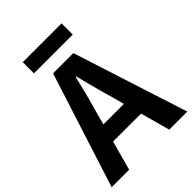

<svg xmlns="http://www.w3.org/2000/svg" viewBox="-262 -1041 1165 1165"><g transform="rotate(-45 320.5 -459.0)"><path d="M484 -918V-822H151V-918ZM230 -305H406L384 -386Q363 -457 344 -532Q332 -581 319 -628H315Q286 -504 252 -386ZM490 0 438 -190H198L146 0H-4L233 -740H407L645 0Z"/></g></svg>

Font: Source Han Sans CN Bold
Style: Bold
Weight: 700
Designer: Ryoko NISHIZUKA 西塚涼子 (kana & ideographs); Paul D. Hunt (Latin, Greek & Cyrillic); Wenlong ZHANG 张文龙 (bopomofo); Sandoll 
Foundry: Adobe Systems Incorporated
Version: Version 1.00;May 30, 2023;FontCreator 11.5.0.2422 32-bit